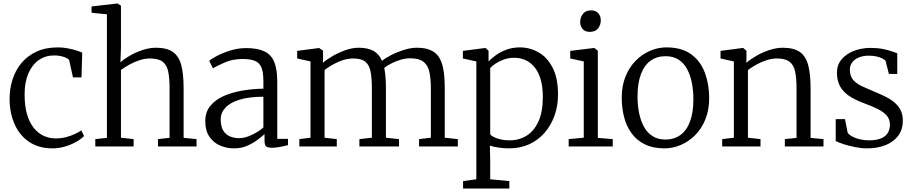

<svg xmlns="http://www.w3.org/2000/svg" viewBox="-20 -839 5234 1100"><path d="M281.5 11Q201.5 11 146.8 -26.2Q92 -63.5 63.8 -127.2Q35.5 -191 35 -270Q34.5 -329 51.5 -382.8Q68.5 -436.5 103 -478Q137.5 -519.5 189.8 -543.5Q242 -567.5 312 -567.5Q340.5 -567.5 367.8 -562.2Q395 -557 416.8 -550Q438.5 -543 451 -537.5L447 -395.5H398L377 -491.5Q375.5 -499 362.5 -506Q349.5 -513 330.5 -517.2Q311.5 -521.5 291 -521.5Q240 -521.5 202 -494.8Q164 -468 142.5 -418.2Q121 -368.5 121 -300Q120.5 -235.5 134 -187.5Q147.5 -139.5 171.8 -108.2Q196 -77 228.8 -61.5Q261.5 -46 299.5 -46Q330 -46 357.8 -53.2Q385.5 -60.5 408.2 -71Q431 -81.5 446 -92L461.5 -59.5Q443.5 -41 414.2 -25Q385 -9 350.5 1Q316 11 281.5 11Z M592.5 -49V-757L504.5 -766V-802L651 -819H653.5L673 -806.5V-565L670 -481.5Q688.5 -499.5 722 -519Q755.5 -538.5 795.5 -552Q835.5 -565.5 873 -565.5Q936 -565.5 970.8 -541Q1005.5 -516.5 1018.8 -465Q1032 -413.5 1032 -332V-49.5L1106 -42V0H885V-42L951.5 -49.5V-333Q951.5 -390.5 943.8 -428.8Q936 -467 911.8 -485.5Q887.5 -504 838.5 -504Q810.5 -504 780.2 -494.2Q750 -484.5 722 -469.2Q694 -454 673 -438V-50L745.5 -42V0H526V-42Z M1321.5 11Q1277.5 11 1240 -5.5Q1202.5 -22 1179.2 -56.5Q1156 -91 1156 -145Q1156 -197 1184.8 -232.2Q1213.5 -267.5 1261.5 -288.8Q1309.5 -310 1368.5 -320Q1427.5 -330 1489 -331V-373.5Q1489 -422.5 1478.8 -450Q1468.5 -477.5 1442.8 -489.2Q1417 -501 1370.5 -501Q1312.5 -501 1268.5 -481.5Q1224.5 -462 1200 -448L1178.5 -491Q1188 -500 1220.2 -517.2Q1252.5 -534.5 1297.5 -549Q1342.5 -563.5 1390 -563.5Q1456 -563.5 1495.2 -544.5Q1534.5 -525.5 1551.5 -483.2Q1568.5 -441 1568.5 -371.5V-43.5H1630V-7.5Q1619 -4.5 1603.2 -1Q1587.5 2.5 1570.2 5Q1553 7.5 1538 7.5Q1516.5 7.5 1506 0.8Q1495.5 -6 1495.5 -34.5V-70.5Q1483.5 -59.5 1458.2 -40Q1433 -20.5 1398.2 -4.8Q1363.5 11 1321.5 11ZM1351 -47.5Q1382 -47.5 1420.5 -65.2Q1459 -83 1489 -108.5V-285Q1407 -284.5 1352.8 -268Q1298.5 -251.5 1271.5 -222.2Q1244.5 -193 1244.5 -155Q1244.5 -115.5 1258.5 -91.8Q1272.5 -68 1296.8 -57.8Q1321 -47.5 1351 -47.5Z M1695 0V-42L1759 -50V-487L1682.5 -504V-547.5L1808 -564L1830.5 -549L1831 -506.5L1830 -479Q1851.5 -498 1886 -518Q1920.5 -538 1959.5 -551.8Q1998.5 -565.5 2034.5 -565.5Q2087.5 -565.5 2119.8 -547.5Q2152 -529.5 2168.5 -490.5Q2186.5 -505.5 2220.2 -523Q2254 -540.5 2293.5 -553Q2333 -565.5 2369 -565.5Q2416.5 -565.5 2447.5 -551.5Q2478.5 -537.5 2496 -509.5Q2513.5 -481.5 2520.8 -437.8Q2528 -394 2528 -334V-50L2603 -42V0H2381V-42L2448.5 -50V-331Q2448.5 -388 2440 -426.8Q2431.5 -465.5 2406 -485.2Q2380.5 -505 2330 -505Q2303 -505 2275.5 -496.8Q2248 -488.5 2223.2 -476Q2198.5 -463.5 2181.5 -450.5Q2184.5 -435 2186.8 -416.5Q2189 -398 2190 -376.8Q2191 -355.5 2191 -332V-50L2266 -42V0H2039V-42L2110.5 -50V-333Q2110.5 -390 2103.2 -428.2Q2096 -466.5 2073.2 -485.2Q2050.5 -504 2003 -504Q1960.5 -504 1915.5 -483.2Q1870.5 -462.5 1839.5 -438V-50L1909.5 -42V0Z M2633 241V198.5L2709 188V-487L2632 -504V-547.5L2758.5 -564H2761.5L2779 -548.5V-487Q2796 -505 2822 -523.5Q2848 -542 2882.5 -554.8Q2917 -567.5 2959 -567.5Q3015 -567.5 3064.8 -539.5Q3114.5 -511.5 3145.8 -451.8Q3177 -392 3177 -296.5Q3177 -232.5 3157 -176.8Q3137 -121 3100.2 -78.5Q3063.5 -36 3011.8 -12.5Q2960 11 2896.5 11Q2869 11 2838 6.8Q2807 2.5 2786.5 -5L2788.5 80V188L2898 198.5V241ZM2900 -35Q2954 -35 2996.8 -61.5Q3039.5 -88 3064.8 -143Q3090 -198 3090 -283Q3090 -342.5 3077.2 -385.2Q3064.5 -428 3041.8 -455Q3019 -482 2989.5 -495Q2960 -508 2926.5 -508Q2895 -508 2868 -498.5Q2841 -489 2820.5 -475.5Q2800 -462 2788.5 -449.5V-69.5Q2796.5 -57.5 2827.8 -46.2Q2859 -35 2900 -35Z M3238 0V-42L3324.5 -50V-487L3247 -504V-547.5L3382.5 -564H3385.5L3405 -548.5V-49L3490.5 -42V0ZM3359 -656.5Q3332 -656.5 3318 -672.8Q3304 -689 3304 -714Q3304 -738.5 3319.2 -759Q3334.5 -779.5 3366 -779.5H3367Q3394 -779.5 3408 -763Q3422 -746.5 3422 -722Q3422 -697 3406.8 -676.8Q3391.5 -656.5 3360 -656.5Z M3542 -279.5Q3542 -347.5 3563.8 -401Q3585.5 -454.5 3622.2 -491.5Q3659 -528.5 3704.5 -548Q3750 -567.5 3797.5 -567.5Q3886.5 -567.5 3940.5 -527.5Q3994.5 -487.5 4018.8 -421.2Q4043 -355 4043 -277.5Q4043 -209.5 4021.5 -155.8Q4000 -102 3963 -65Q3926 -28 3880.5 -8.5Q3835 11 3787.5 11Q3721 11 3674 -12.2Q3627 -35.5 3598 -75.8Q3569 -116 3555.5 -168.5Q3542 -221 3542 -279.5ZM3792.5 -39.5Q3842.5 -39.5 3878.5 -65.8Q3914.5 -92 3933.5 -143.5Q3952.5 -195 3952.5 -271Q3952.5 -320.5 3943.8 -364.8Q3935 -409 3916.5 -443.2Q3898 -477.5 3867.8 -497.2Q3837.5 -517 3793.5 -517Q3743 -517 3707 -491Q3671 -465 3651.8 -413.5Q3632.5 -362 3632.5 -285.5Q3632.5 -236 3641.5 -191.5Q3650.5 -147 3669.2 -112.8Q3688 -78.5 3718.8 -59Q3749.5 -39.5 3792.5 -39.5Z M4184.5 -50V-487L4108 -504V-547.5L4233.5 -564H4238L4256.5 -548.5V-504.5L4255.5 -479Q4277 -498 4311.8 -518.2Q4346.5 -538.5 4386.8 -552Q4427 -565.5 4464.5 -565.5Q4529.5 -565.5 4563.8 -540.2Q4598 -515 4611 -463.2Q4624 -411.5 4624 -332V-49L4698 -42V0H4476.5V-42L4543.5 -49V-333Q4543.5 -390.5 4535.5 -428.5Q4527.5 -466.5 4503.5 -485.2Q4479.5 -504 4431.5 -504Q4402.5 -504 4372 -494.2Q4341.5 -484.5 4313.5 -469Q4285.5 -453.5 4265 -437.5V-50L4337 -42V0H4117.5V-42Z M4947 11Q4916 11 4880.2 4Q4844.5 -3 4814.2 -12.8Q4784 -22.5 4768 -31V-156.5H4821L4836.5 -78.5Q4843 -68 4861.2 -57.8Q4879.5 -47.5 4904.5 -41.2Q4929.5 -35 4957 -35Q5000.5 -35 5027.2 -46Q5054 -57 5066.2 -77.2Q5078.5 -97.5 5078.5 -125Q5078.5 -154 5061.8 -174.8Q5045 -195.5 5012 -212.8Q4979 -230 4929 -248Q4877.5 -267 4843.2 -290.5Q4809 -314 4792 -346Q4775 -378 4775 -423Q4775 -467 4801.5 -498.8Q4828 -530.5 4872 -547.5Q4916 -564.5 4967.5 -564.5Q5007 -564.5 5037.5 -558.5Q5068 -552.5 5089 -545Q5110 -537.5 5120.5 -534V-415.5H5072.5L5054 -488.5Q5049 -497.5 5034.5 -504.5Q5020 -511.5 5000.2 -515.8Q4980.5 -520 4959.5 -520Q4927 -520.5 4902 -510.5Q4877 -500.5 4863 -482.8Q4849 -465 4849 -440.5Q4849 -403 4868 -381.2Q4887 -359.5 4917 -345.5Q4947 -331.5 4979.5 -318Q5012.5 -304.5 5043.5 -290Q5074.5 -275.5 5099 -256.5Q5123.5 -237.5 5138 -211.2Q5152.5 -185 5152.5 -147.5Q5152.5 -98 5126.8 -62.5Q5101 -27 5054.5 -8Q5008 11 4947 11Z"/></svg>

Font: Merriweather 24pt Light
Style: Regular
Weight: 300
Designer: Eben Sorkin
Foundry: Eben Sorkin
Version: Version 2.100